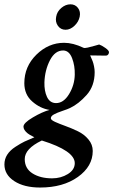

<svg xmlns="http://www.w3.org/2000/svg" viewBox="-72 -632 518 877"><path d="M184.6 -555.7Q188.5 -579.1 208 -595.7Q227.5 -612.3 250 -612.3Q271.5 -612.3 284.2 -595.7Q296.9 -579.1 292 -555.7Q287.1 -532.2 268.1 -514.2Q249 -496.1 227.5 -496.1Q205.1 -496.1 192.4 -514.2Q179.7 -532.2 184.6 -555.7ZM269.5 113.3Q269.5 56.6 119.1 9.8Q41 46.9 41 94.7Q41 137.7 76.7 160.2Q112.3 182.6 166 182.6Q206.1 182.6 237.8 163.1Q269.5 143.6 269.5 113.3ZM217.8 -401.4Q179.7 -402.3 156.2 -356.9Q132.8 -311.5 130.9 -255.9Q129.9 -216.8 142.6 -189.5Q155.3 -162.1 182.6 -161.1Q217.8 -160.2 243.2 -201.7Q268.6 -243.2 269.5 -291Q270.5 -332 257.3 -366.2Q244.1 -400.4 217.8 -401.4ZM339.8 -378.9Q339.8 -377.9 343.8 -369.6Q347.7 -361.3 351.1 -352.5Q354.5 -343.8 357.4 -329.6Q360.4 -315.4 360.4 -302.7Q360.4 -239.3 323.7 -198.2Q287.1 -157.2 248 -138.7Q238.3 -133.8 213.4 -125.5Q188.5 -117.2 174.3 -109.4Q160.2 -101.6 160.2 -91.8Q160.2 -84 179.7 -75.2Q199.2 -66.4 227.5 -56.2Q255.9 -45.9 284.2 -32.2Q312.5 -18.6 332 4.9Q351.6 28.3 351.6 57.6Q351.6 127.9 283.7 176.3Q215.8 224.6 111.3 224.6Q38.1 224.6 -6.8 195.3Q-51.8 166 -51.8 119.1Q-51.8 94.7 -39.1 74.7Q-26.4 54.7 -1.5 38.6Q23.4 22.5 40 14.6Q56.6 6.8 85 -4.9Q58.6 -18.6 54.7 -22.5Q35.2 -38.1 35.2 -53.7Q35.2 -70.3 78.1 -95.7Q121.1 -121.1 154.3 -129.9Q111.3 -136.7 75.2 -168.5Q39.1 -200.2 39.1 -252Q39.1 -328.1 94.2 -382.3Q149.4 -436.5 220.7 -436.5Q261.7 -436.5 308.6 -414.1Q313.5 -411.1 328.6 -414.6Q343.8 -418 360.4 -422.9Q377 -427.7 380.9 -428.7Q392.6 -424.8 409.2 -413.1Q425.8 -401.4 425.8 -393.6Q425.8 -387.7 421.9 -382.8Q418 -377.9 412.1 -377.9Q405.3 -377.9 375.5 -378.4Q345.7 -378.9 339.8 -378.9Z"/></svg>

Font: Crimson
Style: SemiboldItalic
Weight: 600
Italic angle: -11°
Version: Version 0.8 ; ttfautohint (v1.00) -l 8 -r 50 -G 200 -x 14 -D